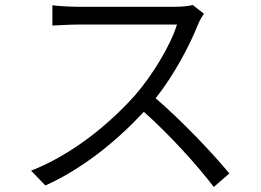

<svg xmlns="http://www.w3.org/2000/svg" viewBox="-20 -722 1040 766"><path d="M794 -667 749 -702C734 -698 709 -695 679 -695C642 -695 324 -695 287 -695C256 -695 200 -699 189 -701V-620C198 -620 252 -624 287 -624C320 -624 651 -624 686 -624C660 -539 585 -417 517 -340C412 -223 265 -104 104 -41L161 18C312 -50 446 -160 554 -276C657 -184 766 -64 833 24L895 -30C829 -110 707 -239 601 -330C672 -419 737 -540 771 -627C776 -639 788 -660 794 -667Z"/></svg>

Font: Noto Sans JP DemiLight
Style: Regular
Weight: 350
Designer: Ryoko NISHIZUKA 西塚涼子 (kana, bopomofo & ideographs); Paul D. Hunt (Latin, Greek & Cyrillic); Sandoll Communications 산돌커뮤니
Foundry: Adobe
Version: Version 2.004;hotconv 1.0.118;makeotfexe 2.5.65603